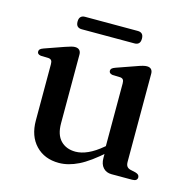

<svg xmlns="http://www.w3.org/2000/svg" viewBox="-94 -700 793 804"><g transform="rotate(15 302.0 -298.0)"><path d="M405 -57V-90.5L402 -93V-379.5Q402 -390.5 398.2 -395.5Q394.5 -400.5 386 -401.5L352 -402.5Q344 -404 340.2 -407.5Q336.5 -411 336.5 -416.5Q336.5 -423 340.8 -427Q345 -431 356 -435L440 -464.5Q455 -470 464.8 -472.5Q474.5 -475 482 -475Q494.5 -475 500.8 -468.2Q507 -461.5 507 -449.5V-68Q507 -54.5 512 -47.8Q517 -41 527 -38.5L549.5 -33.5Q558.5 -31 562.8 -26.8Q567 -22.5 567 -16Q567 -8.5 561.5 -4.2Q556 0 544.5 0H455.5Q432.5 0 418.8 -15Q405 -30 405 -57ZM91 -135.5V-379.5Q91 -390.5 87.2 -395.5Q83.5 -400.5 75 -401.5L41 -402.5Q32.5 -404 29 -407.5Q25.5 -411 25.5 -416.5Q25.5 -423 29.5 -427Q33.5 -431 44.5 -435L128.5 -464.5Q144.5 -470 154 -472.5Q163.5 -475 170 -475Q183 -475 189.5 -468.2Q196 -461.5 196 -449.5V-151.5Q196 -101.5 220.2 -76.8Q244.5 -52 284.5 -52Q309.5 -52 338 -64.8Q366.5 -77.5 399 -105L420.5 -123.5L439.5 -104.5L418 -85.5Q358.5 -32 314.2 -10.2Q270 11.5 229.5 11.5Q167 11.5 129 -28.2Q91 -68 91 -135.5ZM152.5 -581Q152.5 -594.5 159 -601.2Q165.5 -608 177.5 -608H406.5Q418.5 -608 425 -601.5Q431.5 -595 431.5 -581Q431.5 -567 425 -560.5Q418.5 -554 406.5 -554H177.5Q165.5 -554 159 -560.5Q152.5 -567 152.5 -581Z"/></g></svg>

Font: Fraunces 18pt
Style: Regular
Weight: 400
Version: Version 1.000;[b76b70a41]